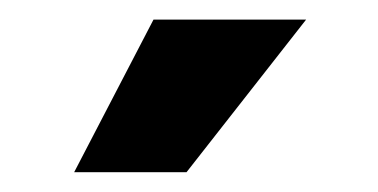

<svg xmlns="http://www.w3.org/2000/svg" viewBox="-20 -770 386 196"><path d="M55.7 -594.2 136.7 -750H292.5L170.4 -594.2Z"/></svg>

Font: Inter 24pt ExtraBold
Style: Regular
Weight: 800
Designer: Rasmus Andersson
Foundry: rsms
Version: Version 4.001;git-66647c0bb